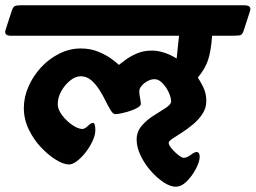

<svg xmlns="http://www.w3.org/2000/svg" viewBox="-76 -645 966 725"><path d="M-55 -532 -31 -606Q-26 -620 -19 -622.5Q-12 -625 0 -625H847Q875 -625 868 -603L844 -529Q839 -513 829 -511.5Q819 -510 795 -510H725Q721 -455 710.5 -421Q700 -387 671 -352Q689 -324 696 -305Q703 -286 703 -264Q703 -237 688.5 -215Q674 -193 653 -175.5Q632 -158 611 -144.5Q590 -131 575.5 -121.5Q561 -112 561 -106Q561 -97 572.5 -83.5Q584 -70 597.5 -59.5Q611 -49 618 -49Q629 -49 644 -60Q659 -71 666 -71Q678 -71 678 -53Q678 -35 664 -8Q650 19 629.5 39.5Q609 60 587 60Q567 60 542 43.5Q517 27 493.5 0.5Q470 -26 455 -57.5Q440 -89 440 -118Q440 -148 459.5 -170.5Q479 -193 505 -209Q531 -225 550.5 -238Q570 -251 570 -262Q570 -277 561 -296.5Q552 -316 537.5 -331Q523 -346 508 -346Q494 -346 480.5 -338.5Q467 -331 458.5 -320.5Q450 -310 450 -302Q450 -289 452.5 -277Q455 -265 456 -253Q456 -246 444.5 -239Q433 -232 416.5 -226.5Q400 -221 384 -217.5Q368 -214 359 -214Q351 -214 342 -228.5Q333 -243 322.5 -264.5Q312 -286 298.5 -307Q285 -328 268 -342.5Q251 -357 229 -357Q209 -357 189 -341Q169 -325 155.5 -301Q142 -277 142 -251Q142 -232 158.5 -210Q175 -188 197 -173Q219 -158 235 -158Q244 -158 256 -169.5Q268 -181 275 -181Q284 -181 284 -153Q284 -135 273.5 -112.5Q263 -90 247.5 -70Q232 -50 215 -37Q198 -24 185 -24Q164 -24 135.5 -41.5Q107 -59 79 -88.5Q51 -118 32.5 -156.5Q14 -195 14 -237Q14 -278 31.5 -318Q49 -358 79 -390.5Q109 -423 148 -442.5Q187 -462 229 -462Q265 -462 294.5 -450Q324 -438 344.5 -423Q365 -408 373 -400Q381 -406 398 -419Q415 -432 440.5 -443Q466 -454 497 -454Q520 -454 544.5 -446Q569 -438 591 -424L600 -510H-34Q-62 -510 -55 -532Z"/></svg>

Font: Alkatra
Style: Bold
Weight: 700
Designer: Suman Bhandary
Version: Version 1.100;gftools[0.9.22]